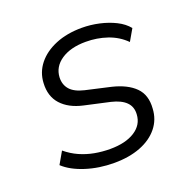

<svg xmlns="http://www.w3.org/2000/svg" viewBox="-96 -595 708 702"><g transform="rotate(-20 257.5 -244.5)"><path d="M235 8Q176 8 124.5 -8.5Q73 -25 43 -53L70 -100Q94 -80 121 -68Q148 -56 177.5 -50.5Q207 -45 238 -45Q298 -45 334 -68Q370 -91 372 -131Q374 -160 355.5 -178.5Q337 -197 299 -206L200 -228Q146 -240 117 -272Q88 -304 91 -355Q93 -396 118.5 -428Q144 -460 188.5 -478.5Q233 -497 291 -497Q325 -497 358.5 -489.5Q392 -482 420 -468Q448 -454 465 -433L439 -388Q410 -417 370.5 -430.5Q331 -444 287 -444Q228 -444 191.5 -419.5Q155 -395 153 -354Q152 -326 168.5 -307Q185 -288 223 -279L320 -257Q378 -243 408 -213Q438 -183 434 -131Q432 -89 406.5 -57.5Q381 -26 337 -9Q293 8 235 8Z"/></g></svg>

Font: Nunito Sans 10pt Light
Style: Italic
Weight: 300
Italic angle: -9°
Designer: Vernon Adams
Foundry: Vernon Adams
Version: Version 3.101;gftools[0.9.27]